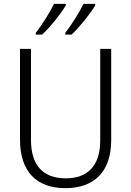

<svg xmlns="http://www.w3.org/2000/svg" viewBox="-20 -968 682 998"><path d="M475 -940V-948H414C395 -908 351 -837 319 -797V-788H352C394 -827 452 -900 475 -940ZM322 -940V-948H261C241 -907 199 -839 166 -797V-788H199C242 -828 299 -900 322 -940ZM558 -240V-714H501V-238C501 -107 436 -41 322 -41C205 -41 141 -107 141 -242V-714H84V-242C84 -78 168 10 320 10C469 10 558 -75 558 -240Z"/></svg>

Font: Noto Sans Khmer SemiCondensed Light
Style: Regular
Weight: 300
Width: 4
Designer: Danh Hong and the Monotype Design Team
Foundry: Monotype Imaging Inc.
Version: Version 2.004